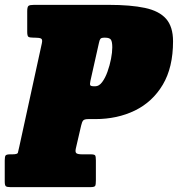

<svg xmlns="http://www.w3.org/2000/svg" viewBox="-42 -770 732 790"><path d="M292 -254 270 -159Q266.5 -143.5 272.8 -139.2Q279 -135 296 -135H330.5Q346.5 -135 349.5 -130.5Q352.5 -126 352.5 -110V-28Q352.5 -11 349.8 -5.5Q347 0 329.5 0H1.5Q-13.5 0 -18 -3.8Q-22.5 -7.5 -22.5 -23V-110Q-22.5 -126 -18.8 -130.5Q-15 -135 0.5 -135H8.5Q29.5 -135 31.5 -141.2Q33.5 -147.5 37.5 -167L130 -591Q134 -608 126.8 -611.5Q119.5 -615 102 -615H97Q80 -615 75 -618.5Q70 -622 70 -639V-724Q70 -742 75.5 -746Q81 -750 98 -750H405Q495.5 -750 554.2 -737.5Q613 -725 641.5 -692.5Q670 -660 670 -600Q670 -492.5 627.8 -421.5Q585.5 -350.5 513 -315.2Q440.5 -280 350 -280H322Q306 -280 300.8 -274.8Q295.5 -269.5 292 -254ZM346 -415H350Q365.5 -415 378.2 -432Q391 -449 400.2 -474.8Q409.5 -500.5 414.8 -527.8Q420 -555 420 -575Q420 -597 414.8 -606Q409.5 -615 390 -615H388Q375 -615 371.2 -610.2Q367.5 -605.5 365 -593L330 -437Q327 -423.5 329.5 -419.2Q332 -415 346 -415Z"/></svg>

Font: Besley* Condensed Fatface
Style: Italic
Weight: 900
Width: 3
Italic angle: -13°
Designer: Owen Earl
Foundry: indestructible type*
Version: Version 3.000; ttfautohint (v1.8.3)